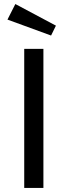

<svg xmlns="http://www.w3.org/2000/svg" viewBox="-20 -931 335 951"><path d="M195 0H100V-689H195ZM257 -804 233 -755 17 -834 56 -911Z"/></svg>

Font: Fira Sans
Style: Regular
Weight: 400
Designer: bBox Type GmbH & Carrois Corporate GbR & Edenspiekermann AG
Foundry: bBox Type GmbH & Carrois Corporate GbR & Edenspiekermann AG
Version: Version 4.301